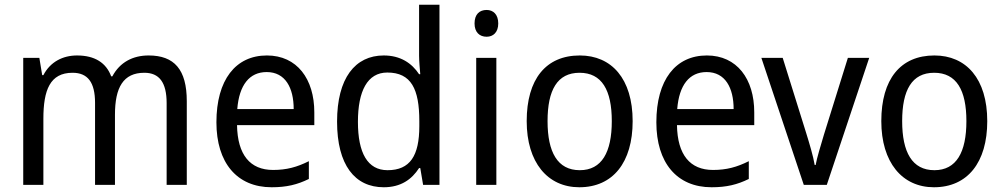

<svg xmlns="http://www.w3.org/2000/svg" viewBox="-20 -780 4234 810"><path d="M607 -546C541 -546 486 -518 454 -458H449C428 -515 380 -546 305 -546C245 -546 192 -519 163 -463H158L146 -536H78V0H163V-279C163 -400 191 -473 286 -473C350 -473 381 -433 381 -346V0H465V-296C465 -411 500 -473 589 -473C652 -473 683 -432 683 -345V0H768V-353C768 -487 715 -546 607 -546Z M1106 -546C974 -546 893 -443 893 -264C893 -94 979 10 1126 10C1189 10 1234 -1 1283 -25V-100C1233 -75 1189 -63 1132 -63C1035 -63 982 -127 980 -252H1306V-306C1306 -447 1233 -546 1106 -546ZM1105 -476C1184 -476 1219 -409 1219 -320H981C989 -421 1032 -476 1105 -476Z M1599 10C1671 10 1717 -23 1748 -71H1753L1765 0H1834V-760H1748V-545C1748 -524 1751 -489 1753 -467H1748C1717 -514 1669 -546 1599 -546C1478 -546 1402 -450 1402 -267C1402 -84 1477 10 1599 10ZM1615 -62C1531 -62 1490 -134 1490 -266C1490 -396 1530 -474 1614 -474C1715 -474 1749 -404 1749 -269V-248C1749 -123 1710 -62 1615 -62Z M2033 -738C2003 -738 1982 -720 1982 -681C1982 -644 2003 -625 2033 -625C2061 -625 2082 -644 2082 -681C2082 -719 2061 -738 2033 -738ZM2074 -536H1989V0H2074Z M2649 -269C2649 -448 2560 -546 2426 -546C2283 -546 2202 -446 2202 -269C2202 -95 2290 10 2424 10C2566 10 2649 -95 2649 -269ZM2290 -269C2290 -400 2331 -473 2425 -473C2519 -473 2561 -400 2561 -269C2561 -138 2519 -62 2426 -62C2332 -62 2290 -138 2290 -269Z M2962 -546C2830 -546 2749 -443 2749 -264C2749 -94 2835 10 2982 10C3045 10 3090 -1 3139 -25V-100C3089 -75 3045 -63 2988 -63C2891 -63 2838 -127 2836 -252H3162V-306C3162 -447 3089 -546 2962 -546ZM2961 -476C3040 -476 3075 -409 3075 -320H2837C2845 -421 2888 -476 2961 -476Z M3371 0H3468L3647 -536H3557L3456 -212C3443 -168 3426 -113 3421 -84H3417C3411 -121 3394 -177 3381 -219L3282 -536H3192Z M4145 -269C4145 -448 4056 -546 3922 -546C3779 -546 3698 -446 3698 -269C3698 -95 3786 10 3920 10C4062 10 4145 -95 4145 -269ZM3786 -269C3786 -400 3827 -473 3921 -473C4015 -473 4057 -400 4057 -269C4057 -138 4015 -62 3922 -62C3828 -62 3786 -138 3786 -269Z"/></svg>

Font: Noto Sans Lao SemiCondensed
Style: Regular
Weight: 400
Width: 4
Designer: Monotype Design Team
Foundry: Monotype Imaging Inc.
Version: Version 2.004